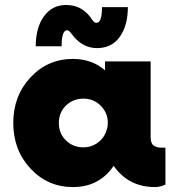

<svg xmlns="http://www.w3.org/2000/svg" viewBox="-20 -749 712 779"><path d="M252.5 -626.2Q230 -626.2 230 -561.2H125Q125 -636.2 158.1 -682.5Q191.2 -728.8 248.8 -728.8Q316.2 -728.8 355 -667.5Q362.5 -656.2 371.2 -656.2Q393.8 -656.2 393.8 -720H498.8Q498.8 -646.2 466.2 -600Q433.8 -553.8 373.8 -553.8Q311.2 -553.8 268.8 -613.8Q260 -626.2 252.5 -626.2ZM633.8 -150H651.2V0Q628.8 10 608.8 10Q501.2 10 441.2 -76.2Q382.5 10 276.2 10Q173.8 10 103.8 -65Q33.8 -140 33.8 -250Q33.8 -360 103.8 -435Q173.8 -510 276.2 -510Q352.5 -510 406.2 -463.8V-500H591.2V-193.8Q591.2 -167.5 603.1 -158.8Q615 -150 633.8 -150ZM318.8 -151.2Q348.8 -151.2 373.1 -167.5Q397.5 -183.8 408.8 -210L413.8 -225Q417.5 -236.2 417.5 -250Q417.5 -291.2 388.8 -320Q360 -348.8 318.8 -348.8Q276.2 -348.8 247.5 -320.6Q218.8 -292.5 218.8 -250Q218.8 -207.5 247.5 -179.4Q276.2 -151.2 318.8 -151.2Z"/></svg>

Font: Now Black
Style: Regular
Weight: 900
Designer: Alfredo Marco Pradil
Foundry: Alfredo Marco Pradil
Version: Version 1.002;PS 001.002;hotconv 1.0.88;makeotf.lib2.5.64775